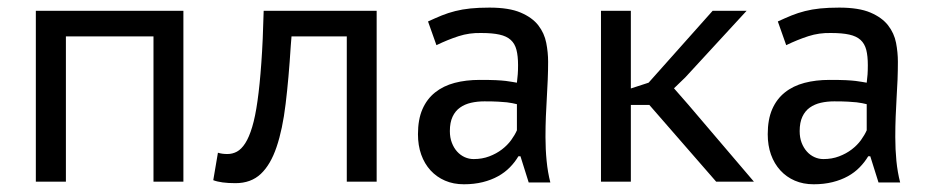

<svg xmlns="http://www.w3.org/2000/svg" viewBox="-20 -475 2433 502"><path d="M381.3 -379.9H152.3V0H73.7V-446.8H459.5V0H381.3Z M886.7 -379.9H742.2L740.2 -355Q734.9 -270 726.8 -203.4Q718.8 -136.7 703.1 -90.6Q687.5 -44.4 661.9 -20.3Q636.2 3.9 595.7 3.9Q557.6 3.9 537.6 -3.9L549.8 -75.7Q560.1 -72.3 574.7 -72.3Q587.9 -72.3 599.6 -78.6Q611.3 -85 621.3 -100.6Q631.3 -116.2 639.4 -143.1Q647.5 -169.9 653.3 -211.4Q659.2 -252.9 663.3 -311Q667.5 -369.1 669.4 -446.8H964.8V0H886.7Z M1072.8 0ZM1099.1 -418.9Q1118.2 -427.7 1135 -434.6Q1151.9 -441.4 1170.2 -446Q1188.5 -450.7 1210 -452.9Q1231.4 -455.1 1259.8 -455.1Q1311 -455.1 1341.3 -442.1Q1371.6 -429.2 1387.5 -408.7Q1403.3 -388.2 1408.2 -363Q1413.1 -337.9 1413.1 -313.5Q1413.1 -290 1412.1 -266.6Q1411.1 -243.2 1409.7 -219Q1408.2 -194.8 1407.2 -169.7Q1406.2 -144.5 1406.2 -116.7Q1406.2 -84.5 1409.2 -54.4Q1412.1 -24.4 1418.9 2H1362.3L1340.8 -66.4H1335.4Q1326.2 -50.8 1313 -37.4Q1299.8 -23.9 1282.2 -14.2Q1264.6 -4.4 1242.2 1.2Q1219.7 6.8 1192.9 6.8Q1165.5 6.8 1143.6 -2.7Q1121.6 -12.2 1105.7 -29.5Q1089.8 -46.9 1081.3 -70.8Q1072.8 -94.7 1072.8 -124Q1072.8 -162.6 1084.5 -189.5Q1096.2 -216.3 1117.7 -233.4Q1139.2 -250.5 1168.7 -258.3Q1198.2 -266.1 1234.4 -266.1Q1260.7 -266.1 1276.6 -265.4Q1292.5 -264.6 1302.5 -263.4Q1312.5 -262.2 1318.6 -261Q1324.7 -259.8 1331.5 -258.8Q1333 -271 1333.7 -280.5Q1334.5 -290 1334.5 -304.7Q1334.5 -328.6 1330.3 -344.7Q1326.2 -360.8 1315.4 -370.6Q1304.7 -380.4 1286.1 -384.5Q1267.6 -388.7 1238.8 -388.7Q1207.5 -389.6 1179 -380.4Q1150.4 -371.1 1121.1 -356.9ZM1331.5 -202.6Q1324.7 -204.1 1319.3 -205.3Q1314 -206.5 1305.2 -207.5Q1296.4 -208.5 1282.7 -209.2Q1269 -210 1246.6 -210Q1228 -210 1211.7 -206.3Q1195.3 -202.6 1182.9 -193.8Q1170.4 -185.1 1163.3 -169.9Q1156.2 -154.8 1156.2 -132.3Q1156.2 -115.2 1161.4 -101.8Q1166.5 -88.4 1175 -78.9Q1183.6 -69.3 1194.8 -64.2Q1206.1 -59.1 1218.3 -59.1Q1240.7 -59.1 1259.3 -66.2Q1277.8 -73.2 1292.2 -84.2Q1306.6 -95.2 1316.4 -108.6Q1326.2 -122.1 1331.5 -134.3Z M1677.7 -200.7H1629.4V0H1551.3V-446.8H1629.4V-243.7L1675.8 -258.8L1843.3 -446.8H1932.1L1772 -272.9L1742.2 -244.1L1779.3 -201.7L1951.2 0H1852.5Z M1987.3 0ZM2013.7 -418.9Q2032.7 -427.7 2049.6 -434.6Q2066.4 -441.4 2084.7 -446Q2103 -450.7 2124.5 -452.9Q2146 -455.1 2174.3 -455.1Q2225.6 -455.1 2255.9 -442.1Q2286.1 -429.2 2302 -408.7Q2317.9 -388.2 2322.8 -363Q2327.6 -337.9 2327.6 -313.5Q2327.6 -290 2326.7 -266.6Q2325.7 -243.2 2324.2 -219Q2322.8 -194.8 2321.8 -169.7Q2320.8 -144.5 2320.8 -116.7Q2320.8 -84.5 2323.7 -54.4Q2326.7 -24.4 2333.5 2H2276.9L2255.4 -66.4H2250Q2240.7 -50.8 2227.5 -37.4Q2214.4 -23.9 2196.8 -14.2Q2179.2 -4.4 2156.7 1.2Q2134.3 6.8 2107.4 6.8Q2080.1 6.8 2058.1 -2.7Q2036.1 -12.2 2020.3 -29.5Q2004.4 -46.9 1995.8 -70.8Q1987.3 -94.7 1987.3 -124Q1987.3 -162.6 1999 -189.5Q2010.7 -216.3 2032.2 -233.4Q2053.7 -250.5 2083.3 -258.3Q2112.8 -266.1 2148.9 -266.1Q2175.3 -266.1 2191.2 -265.4Q2207 -264.6 2217 -263.4Q2227.1 -262.2 2233.2 -261Q2239.3 -259.8 2246.1 -258.8Q2247.6 -271 2248.3 -280.5Q2249 -290 2249 -304.7Q2249 -328.6 2244.9 -344.7Q2240.7 -360.8 2230 -370.6Q2219.2 -380.4 2200.7 -384.5Q2182.1 -388.7 2153.3 -388.7Q2122.1 -389.6 2093.5 -380.4Q2064.9 -371.1 2035.6 -356.9ZM2246.1 -202.6Q2239.3 -204.1 2233.9 -205.3Q2228.5 -206.5 2219.7 -207.5Q2210.9 -208.5 2197.3 -209.2Q2183.6 -210 2161.1 -210Q2142.6 -210 2126.2 -206.3Q2109.9 -202.6 2097.4 -193.8Q2085 -185.1 2077.9 -169.9Q2070.8 -154.8 2070.8 -132.3Q2070.8 -115.2 2075.9 -101.8Q2081.1 -88.4 2089.6 -78.9Q2098.1 -69.3 2109.4 -64.2Q2120.6 -59.1 2132.8 -59.1Q2155.3 -59.1 2173.8 -66.2Q2192.4 -73.2 2206.8 -84.2Q2221.2 -95.2 2231 -108.6Q2240.7 -122.1 2246.1 -134.3Z"/></svg>

Font: PT Astra Sans
Style: Regular
Weight: 400
Designer: A.Korolkova, I. Chaeva
Foundry: ParaType Ltd
Version: Version 1.001; ttfautohint (v1.6)